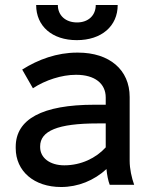

<svg xmlns="http://www.w3.org/2000/svg" viewBox="-20 -741 621 770"><path d="M125 -721C125 -636 189 -580 288 -580C387 -580 452 -636 452 -721H364C364 -679 334 -651 289 -651C243 -651 212 -679 212 -721ZM225 9C293 9 357 -17 407 -63C409 -40 414 -15 420 0H518C508 -28 500 -64 500 -96V-352C500 -461 419 -530 293 -530H289C209 -530 134 -503 69 -462L112 -387C162 -420 228 -441 284 -441H286C360 -441 404 -406 404 -350V-321H359C149 -321 43 -263 43 -152V-147C43 -54 117 9 225 9ZM238 -78C180 -78 141 -108 141 -151V-154C141 -216 212 -246 371 -246H404V-150C365 -107 305 -78 238 -78Z"/></svg>

Font: Fixel Display Medium
Style: Regular
Weight: 500
Designer: AlfaBravo + MacPaw
Foundry: Kyrylo Tkachov, Marchela Mozhyna, Serhii Makarenko, Maria Weinstein, Zakhar Kryvoshyya
Version: Version 1.211